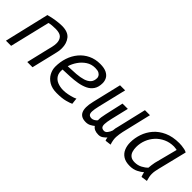

<svg xmlns="http://www.w3.org/2000/svg" viewBox="108 -1271 2024 2024"><g transform="rotate(45 1120.0 -258.5)"><path d="M36 0 154 -500Q204 -514 255.5 -521.5Q307 -529 343 -529Q433 -529 471.5 -481Q510 -433 510 -360Q510 -336 505.5 -310Q501 -284 494 -258L432 0H354L410 -236Q418 -267 425.5 -299Q433 -331 433 -359Q433 -403 408.5 -431Q384 -459 317 -459Q289 -459 263 -456.5Q237 -454 221 -449L113 0Z M804 13Q735 13 689 -14.5Q643 -42 620 -85Q597 -128 597 -174Q597 -246 618.5 -310.5Q640 -375 681.5 -424.5Q723 -474 781.5 -502Q840 -530 913 -530Q973 -530 1008.5 -512Q1044 -494 1059 -465.5Q1074 -437 1074 -405Q1074 -346 1049.5 -309Q1025 -272 983 -252Q941 -232 889 -223Q837 -214 781 -211.5Q725 -209 673 -207Q667 -154 687.5 -121Q708 -88 746.5 -72.5Q785 -57 832 -57Q865 -57 899.5 -64Q934 -71 960 -79.5Q986 -88 993 -94L1001 -24Q982 -14 933 -0.5Q884 13 804 13ZM687 -270Q754 -272 810 -276.5Q866 -281 907.5 -294Q949 -307 972 -332.5Q995 -358 995 -402Q995 -413 988 -427Q981 -441 962 -452Q943 -463 905 -463Q849 -463 805 -434Q761 -405 731 -361Q701 -317 687 -270Z M1238 13Q1202 13 1178 1Q1154 -11 1141.5 -36.5Q1129 -62 1129 -101Q1129 -140 1142 -194L1219 -518H1295L1219 -201Q1206 -146 1205 -114.5Q1204 -83 1216.5 -70.5Q1229 -58 1253 -58Q1268 -58 1285 -67Q1302 -76 1315 -92Q1314 -114 1317.5 -139.5Q1321 -165 1328 -195L1374 -400H1453L1406 -202Q1393 -146 1392 -114.5Q1391 -83 1403 -70.5Q1415 -58 1440 -58Q1460 -58 1476 -78.5Q1492 -99 1502 -128Q1502 -142 1505.5 -160.5Q1509 -179 1515 -199L1590 -518H1665L1587 -189Q1578 -148 1575 -105Q1572 -62 1591 -5L1525 3Q1521 -2 1518 -14Q1515 -26 1514 -35Q1500 -19 1478 -3Q1456 13 1426 13Q1360 13 1334 -27Q1318 -13 1293.5 0Q1269 13 1238 13Z M1892 12Q1831 12 1793 -12Q1755 -36 1737.5 -77Q1720 -118 1720 -168Q1720 -232 1741.5 -296Q1763 -360 1808 -412.5Q1853 -465 1924 -497Q1995 -529 2093 -529Q2107 -529 2129 -527Q2151 -525 2173.5 -520Q2196 -515 2209 -506L2130 -185Q2124 -160 2120 -139Q2116 -118 2116 -93Q2116 -73 2120 -52Q2124 -31 2132 -5L2062 5Q2057 -7 2053.5 -19.5Q2050 -32 2046 -49Q2024 -28 1984 -8Q1944 12 1892 12ZM1902 -52Q1947 -52 1984.5 -71.5Q2022 -91 2045 -116Q2046 -133 2049 -156.5Q2052 -180 2056 -199L2123 -458Q2119 -459 2102.5 -461.5Q2086 -464 2078 -464Q2015 -464 1964 -440.5Q1913 -417 1876 -377Q1839 -337 1819 -285.5Q1799 -234 1799 -178Q1799 -146 1807.5 -117Q1816 -88 1838.5 -70Q1861 -52 1902 -52Z"/></g></svg>

Font: Ubuntu Sans Mono
Style: Italic
Weight: 400
Italic angle: -13.5°
Monospace: yes
Designer: Dalton Maag Ltd
Foundry: Dalton Maag Ltd
Version: Version 1.006